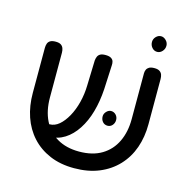

<svg xmlns="http://www.w3.org/2000/svg" viewBox="-111 -853 953 974"><g transform="rotate(15 366.0 -366.5)"><path d="M362 14Q290 14 234 -10Q178 -34 139.5 -76.5Q101 -119 81.5 -176Q62 -233 62 -301V-537Q62 -549 65.5 -559.5Q69 -570 79 -576Q89 -582 107 -582Q125 -582 134.5 -576Q144 -570 148 -559.5Q152 -549 152 -536V-301Q152 -232 177 -181Q202 -130 250 -102Q298 -74 365 -74Q436 -74 484 -103Q532 -132 556.5 -183.5Q581 -235 581 -302V-543Q581 -553 585 -562Q589 -571 598.5 -576.5Q608 -582 626 -582Q644 -582 653.5 -575.5Q663 -569 666.5 -559Q670 -549 670 -536V-299Q670 -232 650 -175Q630 -118 590 -75.5Q550 -33 493 -9.5Q436 14 362 14ZM175 -108 160 -169H185Q212 -169 235 -188.5Q258 -208 277 -242Q296 -276 307 -319.5Q318 -363 319 -410L323 -541Q324 -552 328 -561.5Q332 -571 341.5 -576.5Q351 -582 369 -582Q388 -582 398 -576Q408 -570 411 -560.5Q414 -551 413 -539L407 -412Q403 -348 387.5 -293Q372 -238 344.5 -196Q317 -154 280.5 -131Q244 -108 199 -108ZM471 -238Q455 -238 445 -249.5Q435 -261 435 -278Q435 -292 446 -303.5Q457 -315 470 -315Q485 -315 495.5 -304Q506 -293 506 -277Q506 -261 496 -249.5Q486 -238 471 -238ZM617 -665Q601 -665 590 -677.5Q579 -690 579 -707Q579 -723 590.5 -735Q602 -747 617 -747Q631 -747 643 -735Q655 -723 655 -707Q655 -690 643.5 -677.5Q632 -665 617 -665Z"/></g></svg>

Font: Fredoka Light
Style: Regular
Weight: 400
Version: Version 2.001